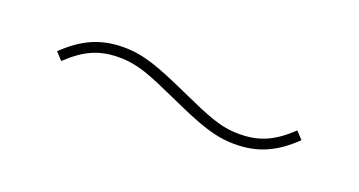

<svg xmlns="http://www.w3.org/2000/svg" viewBox="-24 -477 648 347"><g transform="rotate(20 300.0 -304.0)"><path d="M424 -256C468 -256 501 -271 535 -304L522 -318C490 -288 464 -276 425 -276C389 -276 364 -287 306 -313C244 -341 214 -352 176 -352C132 -352 99 -337 65 -304L78 -290C110 -320 136 -332 175 -332C211 -332 236 -321 294 -295C356 -267 386 -256 424 -256Z"/></g></svg>

Font: IBM Plex Devanagari Thin
Style: Regular
Weight: 100
Designer: Mike Abbink, Paul van der Laan, Pieter van Rosmalen, Erin McLaughlin
Foundry: Bold Monday
Version: Version 1.0